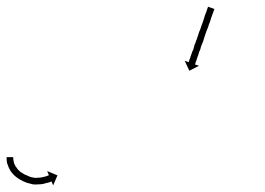

<svg xmlns="http://www.w3.org/2000/svg" viewBox="-22 -550 799 578"><path d="M18 -75Q18 -75 18 -75Q18 -75 18 -75Q18 -75 18 -75.5Q18 -76 18 -76Q18 -74 18 -71Q18 -71 18 -71Q18 -71 18 -71Q18 -71 18 -71Q18 -71 18 -71Q18 -68 19 -64Q19 -64 19 -64Q19 -64 19 -64Q19 -65 19 -65Q19 -65 19 -65Q20 -61 21 -56Q21 -56 21 -56Q21 -56 21 -56Q21 -56 21 -56.5Q21 -57 21 -57Q23 -52 26 -47Q26 -47 26 -47Q26 -47 26 -48Q26 -48 26 -48Q26 -48 26 -48Q29 -43 33 -38Q33 -38 33 -38.5Q33 -39 33 -39Q33 -39 33 -39Q33 -39 33 -39Q37 -34 43 -30Q43 -30 43 -30Q43 -30 43 -30Q43 -30 42.5 -30.5Q42 -31 42 -31Q48 -27 55 -23Q55 -23 55 -23Q55 -23 54 -23Q54 -23 54 -23.5Q54 -24 54 -24Q61 -21 68 -18Q68 -18 67.5 -18Q67 -18 67 -18Q67 -18 67 -18Q67 -18 67 -18Q74 -16 81 -15Q81 -15 80.5 -15Q80 -15 80 -15Q80 -15 80 -15Q80 -15 80 -15Q86 -14 92 -15Q92 -15 92 -15Q92 -15 92 -15Q92 -15 92 -15Q92 -15 92 -15Q98 -15 103 -16Q103 -16 103 -16Q103 -16 103 -16Q103 -16 103 -16Q103 -16 103 -16Q108 -17 112 -18Q112 -18 112 -18Q112 -18 112 -18Q112 -18 112 -18Q112 -18 112 -18Q116 -19 119 -20Q119 -20 119 -20Q119 -20 119 -20Q119 -20 119 -20Q119 -20 119 -20Q122 -21 124 -22Q124 -22 124 -22Q124 -22 124 -22Q124 -22 124 -22Q124 -22 124 -22Q125 -22 125 -23L120 -35L151 -22L138 8L133 -4Q132 -4 131 -3Q131 -3 131 -3Q131 -3 131 -3Q131 -3 131 -3Q131 -3 131 -3Q129 -2 126 -1Q126 -1 126 -1Q126 -1 126 -1Q126 -1 126 -1Q126 -1 126 -1Q122 0 118 1Q118 1 118 1Q118 1 118 1Q117 1 117 1Q117 1 117 1Q112 3 106 4Q106 4 106 4Q106 4 106 4Q106 4 106 4Q106 4 106 4Q100 5 93 5Q93 5 93 5Q93 5 93 5Q93 5 92.5 5Q92 5 92 5Q85 6 78 5Q78 5 77.5 5Q77 5 77 5Q77 5 77 5Q77 5 77 5Q69 3 62 1Q62 1 61.5 1Q61 1 61 1Q61 1 61 1Q61 1 61 1Q53 -2 46 -5Q46 -5 46 -5Q46 -5 46 -5Q46 -5 45.5 -5.5Q45 -6 45 -6Q38 -9 31 -14Q31 -14 31 -14Q31 -14 31 -14Q31 -14 31 -14Q31 -14 31 -14Q24 -19 19 -24Q19 -24 19 -24.5Q19 -25 19 -25Q19 -25 18.5 -25Q18 -25 18 -25Q13 -31 9 -36Q9 -36 9 -36.5Q9 -37 9 -37Q9 -37 9 -37Q9 -37 9 -37Q5 -43 3 -49Q3 -49 3 -49Q3 -49 3 -49Q3 -49 3 -49Q3 -49 3 -49Q1 -55 -1 -60Q-1 -60 -1 -60Q-1 -60 -1 -60Q-1 -60 -1 -60Q-1 -60 -1 -60Q-2 -65 -2 -69Q-2 -69 -2 -69Q-2 -69 -2 -69Q-2 -69 -2 -69Q-2 -69 -2 -69Q-2 -72 -2 -75Q-2 -75 -2 -75Q-2 -75 -2 -75Q-2 -75 -2 -75Q-2 -75 -2 -75Q-2 -76 -2 -77H17Q18 -76 18 -75ZM623 -521Q622 -520 621 -516Q620 -514 619.5 -512Q619 -510 618 -508Q617 -505 616 -502.5Q615 -500 614 -497Q612 -490 610 -484Q607 -478 605 -470Q603 -464 599 -455Q598 -451 596.5 -447.5Q595 -444 594 -440Q593 -436 591.5 -432Q590 -428 589 -424Q586 -418 583 -409Q582 -405 581 -401.5Q580 -398 578 -395Q576 -387 574 -382Q573 -380 572 -377Q571 -374 570 -371Q570 -369 569 -367Q568 -365 567 -363Q567 -362 566.5 -360.5Q566 -359 566 -358Q565 -357 565 -357Q565 -357 565 -356L577 -352L548 -337L534 -367L546 -363Q546 -363 546 -363.5Q546 -364 547 -365Q548 -368 548 -370Q549 -372 550 -374Q551 -376 551 -378Q552 -381 553 -383.5Q554 -386 555 -389Q556 -392 557 -395Q558 -398 560 -401Q561 -405 562 -408.5Q563 -412 564 -416Q566 -419 567 -423Q568 -427 570 -431Q571 -435 572.5 -438.5Q574 -442 575 -446Q576 -450 577.5 -454Q579 -458 581 -462Q582 -466 583.5 -469.5Q585 -473 586 -477Q587 -480 588.5 -483.5Q590 -487 591 -491Q592 -494 593 -497.5Q594 -501 595 -504Q596 -506 597 -509Q598 -512 599 -514Q600 -516 600.5 -518.5Q601 -521 602 -523Q603 -527 604 -528Q604 -529 604 -530L623 -523Q623 -522 623 -521Z"/></svg>

Font: FRB American Cursive Just Arrows
Style: Italic
Weight: 400
Italic angle: -25°
Version: Version 2.0;Modular Font Editor K font №1